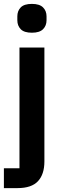

<svg xmlns="http://www.w3.org/2000/svg" viewBox="-26 -766 322 986"><path d="M74 -522H202V63Q202 129 169 164.5Q136 200 64 200H-6V98H74ZM138 -598Q98 -598 80.5 -616Q63 -634 63 -662V-682Q63 -710 80.5 -728Q98 -746 138 -746Q177 -746 195 -728Q213 -710 213 -682V-662Q213 -634 195 -616Q177 -598 138 -598Z"/></svg>

Font: IBM Plex Sans Arabic SemiBold
Style: Regular
Weight: 600
Designer: Mike Abbink, Paul van der Laan, Pieter van Rosmalen, Wael Morcos, Khajak Apelian
Foundry: Bold Monday
Version: Version 1.1